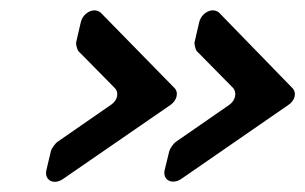

<svg xmlns="http://www.w3.org/2000/svg" viewBox="-20 -475 593 373"><path d="M367 -432 358 -393C357 -389 360 -379 362 -376L432 -305C441 -296 438 -280 425 -271L321 -199C317 -196 310 -186 309 -182L300 -145C295 -125 315 -115 333 -128L540 -271C554 -280 557 -296 547 -305L407 -449C395 -462 372 -452 367 -432ZM137 -432 128 -393C127 -389 130 -379 132 -376L202 -305C212 -296 209 -280 195 -271L91 -199C87 -196 80 -186 79 -182L70 -144C66 -125 84 -115 102 -127L311 -271C324 -280 328 -296 318 -305L177 -449C165 -462 142 -452 137 -432Z"/></svg>

Font: DIN Rundschrift
Style: BreitKursiv
Weight: 400
Width: 7
Version: Version 1.027